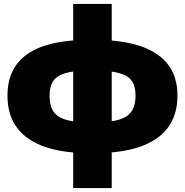

<svg xmlns="http://www.w3.org/2000/svg" viewBox="-20 -762 940 976"><path d="M469 16Q466 16 453 16Q440 16 427.5 16Q415 16 412 16Q222 13 120 -60.5Q18 -134 18 -276Q18 -416 118.5 -486.5Q219 -557 415 -559Q417 -559 429.5 -559Q442 -559 454.5 -559Q467 -559 469 -559Q668 -559 775 -488.5Q882 -418 882 -276Q882 -131 775 -57.5Q668 16 469 16ZM460 -140Q539 -140 584.5 -153.5Q630 -167 649.5 -197Q669 -227 669 -276Q669 -323 650 -350.5Q631 -378 585.5 -390.5Q540 -403 460 -403Q457 -403 444 -403Q431 -403 427 -403Q353 -403 310 -389.5Q267 -376 249.5 -348.5Q232 -321 232 -276Q232 -228 249.5 -198.5Q267 -169 309.5 -155Q352 -141 426 -140Q430 -140 443 -140Q456 -140 460 -140ZM352 194V-742H548V194Z"/></svg>

Font: MOST Montserrat Black
Style: Regular
Weight: 900
Designer: Julieta Ulanovsky
Foundry: Julieta Ulanovsky
Version: Version 8.000;March 11, 2024;FontCreator 15.0.0.2926 64-bit